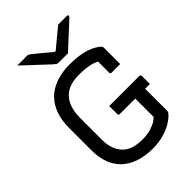

<svg xmlns="http://www.w3.org/2000/svg" viewBox="-275 -1063 1199 1199"><g transform="rotate(-45 325.0 -463.0)"><path d="M339 -361H605Q608 -361 610.5 -359.5Q613 -358 614.5 -355.5Q616 -353 616 -350V-279H350Q347 -279 345 -280Q343 -281 341.5 -282.5Q340 -284 339.5 -286Q339 -288 339 -290Q339 -309 339 -325.5Q339 -342 339 -361ZM349 -720Q392 -720 427 -715Q462 -710 489 -701Q516 -692 536 -680Q556 -668 569 -656Q571 -653 572 -649.5Q573 -646 573 -642Q573 -621 573 -596Q573 -571 573 -546.5Q573 -522 573 -498Q554 -498 535 -498Q516 -498 497 -498Q492 -498 489 -501Q486 -504 486 -509Q486 -529 486 -549Q486 -569 486 -590.5Q486 -612 486 -636L511 -589Q482 -614 441 -623.5Q400 -633 342 -633Q299 -633 264.5 -621.5Q230 -610 206.5 -585.5Q183 -561 170.5 -524Q158 -487 158 -436V-242Q158 -199 170.5 -165.5Q183 -132 206 -109Q226 -89 258.5 -77.5Q291 -66 339 -66Q383 -66 414.5 -76Q446 -86 464.5 -98.5Q483 -111 487 -118Q487 -154 487 -185Q487 -216 487 -247Q487 -278 487 -313H579L574 -295Q574 -239 574 -190.5Q574 -142 574 -85Q574 -80 573 -77Q572 -74 569 -69Q549 -44 514.5 -23.5Q480 -3 436 8.5Q392 20 346 20Q276 20 223 1.5Q170 -17 135 -51Q100 -85 82.5 -133.5Q65 -182 65 -242V-441Q65 -507 83.5 -559Q102 -611 137.5 -646.5Q173 -682 226.5 -701Q280 -720 349 -720ZM390 -776Q380 -776 364 -776Q348 -776 331.5 -776Q315 -776 306 -776Q299 -776 293 -779.5Q287 -783 272 -796Q264 -804 245.5 -821Q227 -838 204 -859.5Q181 -881 157 -903.5Q133 -926 112 -946Q130 -945 152.5 -945.5Q175 -946 193 -946Q204 -946 209 -944Q214 -942 222 -936Q238 -923 274 -893.5Q310 -864 362 -820L308 -840Q325 -840 341 -840Q357 -840 373 -840L321 -820Q372 -862 408.5 -892.5Q445 -923 473 -946H548Q553 -946 555.5 -945Q558 -944 559 -942.5Q560 -941 560 -939Q560 -935 556.5 -930.5Q553 -926 537 -912Q524 -900 504.5 -882Q485 -864 463 -844Q441 -824 422 -806Q403 -788 390 -776Z"/></g></svg>

Font: Recursive
Style: Regular
Weight: 400
Version: Version 1.085